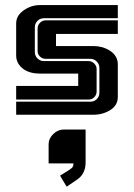

<svg xmlns="http://www.w3.org/2000/svg" viewBox="-20 -447 522 748"><path d="M244.6 218.3Q252.9 213.4 261.2 206.1Q266.1 200.2 266.1 189.5H169.4V114.7Q169.4 92.8 187.5 75.2Q205.6 57.6 228 57.6H313.5V185.5Q313.5 231 279.3 253.4L239.7 280.3L213.9 237.3ZM324.7 -59.1H43V-112.3H284.7V-160.2H137.2Q96.7 -160.2 72.3 -177.2Q43 -198.7 43 -230.5V-356Q43 -386.2 72.3 -406.7Q101.6 -427.2 134.8 -427.2H439V-376H150.9Q136.2 -376 126 -365.7Q115.7 -355.5 115.7 -340.8V-243.7Q115.7 -229.5 126.2 -219.2Q136.7 -209 150.9 -209H324.7Q337.4 -209 346.9 -199.7Q356.4 -190.4 356.4 -177.7V-90.3Q356.4 -77.6 347.2 -68.4Q337.9 -59.1 324.7 -59.1ZM407.7 -250Q439 -229.5 439 -196.3V-69.8Q439 -36.6 409.7 -18.3Q380.4 0 344.2 0H43V-50.8H332Q346.7 -50.8 356.9 -60.8Q367.2 -70.8 367.2 -85.4V-182.6Q367.2 -196.8 356.9 -207.3Q346.7 -217.8 332 -217.8H157.7Q145 -217.8 135.7 -226.8Q126.5 -235.8 126.5 -248.5V-335.9Q126.5 -348.6 135.7 -358.2Q145 -367.7 157.7 -367.7H439V-314.9H198.2V-267.6H344.2Q378.9 -267.6 407.7 -250Z"/></svg>

Font: Ebtekar Inline 2
Style: Inline-2
Weight: 500
Designer: Arman Khorramak
Foundry: Arman Khorramak
Version: Version 2.000